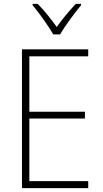

<svg xmlns="http://www.w3.org/2000/svg" viewBox="-20 -968 530 988"><path d="M254 -791H289C314 -834 363 -900 397 -941V-948H370C335 -911 300 -869 272 -829C244 -869 207 -915 174 -948H148V-941C180 -903 229 -835 254 -791ZM434 0V-36H131V-358H417V-393H131V-678H434V-714H93V0Z"/></svg>

Font: Noto Sans Thai SemCond ExtLt
Style: Regular
Weight: 200
Width: 4
Designer: Monotype Design Team
Foundry: Monotype Imaging Inc.
Version: Version 2.002